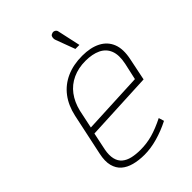

<svg xmlns="http://www.w3.org/2000/svg" viewBox="-205 -774 878 878"><g transform="rotate(-45 234.5 -334.5)"><path d="M322 -664Q321 -671 317 -675Q313 -679 307 -680.5Q301 -682 295 -679Q288 -677 285.5 -671.5Q283 -666 283 -659.5Q283 -653 285 -648L320 -554H346ZM90 -133 108 -219 442 -235 464 -342Q476 -398 461.5 -435Q447 -472 410.5 -491Q374 -510 320 -510Q262 -510 217.5 -490Q173 -470 144 -432Q115 -394 103 -339L60 -137Q51 -95 58.5 -66.5Q66 -38 85.5 -21Q105 -4 135 4Q165 12 202 12Q242 12 286.5 -0.5Q331 -13 374 -35L366 -61Q320 -38 282.5 -27.5Q245 -17 205 -17Q175 -17 151 -22.5Q127 -28 111 -41.5Q95 -55 89.5 -78Q84 -101 90 -133ZM433 -345 415 -264 116 -250 135 -340Q146 -385 170 -417Q194 -449 231 -466Q268 -483 314 -483Q358 -483 388.5 -468.5Q419 -454 431 -423.5Q443 -393 433 -345Z"/></g></svg>

Font: Advent Pro ExtraLight
Style: Italic
Weight: 250
Italic angle: -12°
Version: Version 3.000